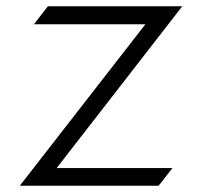

<svg xmlns="http://www.w3.org/2000/svg" viewBox="-20 -595 636 610"><path d="M43 -5H484L528 -61H160L559 -575H132L88 -518H442Z"/></svg>

Font: Charger Sport
Style: LitExt
Weight: 300
Designer: Jasper
Foundry: Cannot Into Space Fonts
Version: Version 1.1